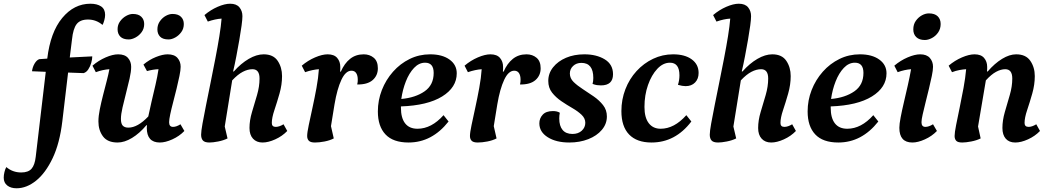

<svg xmlns="http://www.w3.org/2000/svg" viewBox="-142 -754 5649 1032"><path d="M-53 258Q-84 258 -103 243Q-122 228 -122 201Q-122 187 -118 170.5Q-114 154 -108 144Q-74 173 -28 173Q10 173 27.5 153Q45 133 50 89L104 -368L30 -371Q33 -394 44 -412.5Q55 -431 69 -436L112 -439Q129 -581 192.5 -657.5Q256 -734 344 -734Q380 -734 401.5 -719.5Q423 -705 423 -674Q423 -661 418.5 -644.5Q414 -628 409 -620Q375 -649 331 -649Q289 -649 270 -624.5Q251 -600 245 -542L233 -445L354 -451Q354 -436 348.5 -416.5Q343 -397 332.5 -381Q322 -365 307 -361L224 -364L193 -102Q179 16 141 96Q103 176 52 217Q1 258 -53 258Z M490 12Q436 12 411.5 -21Q387 -54 387 -101Q387 -130 394.5 -167Q402 -204 412 -243Q422 -282 431.5 -318.5Q441 -355 446 -382Q429 -381 410.5 -377Q392 -373 373 -366L355 -401Q388 -429 426 -445.5Q464 -462 493 -462Q529 -462 546 -442.5Q563 -423 563 -395Q563 -369 554.5 -331.5Q546 -294 535.5 -253.5Q525 -213 516.5 -176Q508 -139 508 -115Q508 -89 518 -78.5Q528 -68 548 -68Q598 -68 655 -128Q662 -163 672.5 -207.5Q683 -252 693.5 -297Q704 -342 710 -382Q681 -381 648 -372L629 -407Q660 -433 696 -447.5Q732 -462 759 -462Q795 -462 812 -442.5Q829 -423 829 -395Q829 -377 822.5 -345.5Q816 -314 807 -277Q798 -240 788.5 -204Q779 -168 773 -139.5Q767 -111 767 -97Q767 -72 788 -72Q806 -72 828 -86L849 -50Q822 -22 784.5 -5Q747 12 717 12Q647 12 647 -67Q647 -73 648 -81H645Q608 -37 567.5 -12.5Q527 12 490 12ZM764 -542Q733 -542 718.5 -557Q704 -572 704 -596Q704 -621 717.5 -640Q731 -659 749.5 -669Q768 -679 785 -679Q815 -679 830.5 -664Q846 -649 846 -625Q846 -600 832.5 -581.5Q819 -563 800 -552.5Q781 -542 764 -542ZM550 -542Q520 -542 505 -557Q490 -572 490 -597Q490 -621 503.5 -639.5Q517 -658 536 -668.5Q555 -679 572 -679Q602 -679 617.5 -664Q633 -649 633 -625Q633 -600 619.5 -581.5Q606 -563 586.5 -552.5Q567 -542 550 -542Z M984 12Q958 12 948.5 1Q939 -10 939 -30Q939 -48 946.5 -90Q954 -132 965.5 -189Q977 -246 990 -310.5Q1003 -375 1015.5 -439Q1028 -503 1037 -559Q1046 -615 1049 -654Q1032 -653 1013.5 -649Q995 -645 975 -638L957 -673Q990 -701 1028 -717.5Q1066 -734 1095 -734Q1129 -734 1145 -714.5Q1161 -695 1161 -667Q1161 -650 1156.5 -616.5Q1152 -583 1144.5 -540Q1137 -497 1128.5 -452.5Q1120 -408 1111 -370H1115Q1153 -413 1195 -437.5Q1237 -462 1275 -462Q1327 -462 1350.5 -427Q1374 -392 1374 -345Q1374 -299 1360.5 -251.5Q1347 -204 1333 -162.5Q1319 -121 1319 -93Q1319 -72 1340 -72Q1359 -72 1382 -86L1402 -50Q1375 -22 1337.5 -5Q1300 12 1269 12Q1237 12 1218 -8.5Q1199 -29 1199 -66Q1199 -107 1212.5 -152Q1226 -197 1239.5 -243Q1253 -289 1253 -332Q1253 -382 1215 -382Q1190 -382 1163 -368Q1136 -354 1106 -322L1066 -74L1081 -10Q1059 1 1030.5 6.5Q1002 12 984 12Z M1551 12Q1527 12 1518 2.5Q1509 -7 1509 -23Q1509 -41 1517.5 -81.5Q1526 -122 1537.5 -174.5Q1549 -227 1559 -281.5Q1569 -336 1572 -382Q1556 -381 1537 -377Q1518 -373 1498 -366L1480 -401Q1513 -429 1551.5 -445.5Q1590 -462 1619 -462Q1654 -462 1670.5 -442.5Q1687 -423 1687 -395Q1687 -389 1687 -382.5Q1687 -376 1686 -369H1690Q1709 -413 1739.5 -437.5Q1770 -462 1813 -462Q1845 -462 1867 -443.5Q1889 -425 1889 -387Q1889 -348 1861 -323.5Q1833 -299 1778 -300Q1780 -307 1780.5 -313.5Q1781 -320 1781 -326Q1781 -348 1772.5 -361Q1764 -374 1747 -374Q1716 -374 1693 -325Q1670 -276 1656 -193L1637 -76L1652 -10Q1631 1 1602.5 6.5Q1574 12 1551 12Z M2054 12Q1971 12 1930 -31.5Q1889 -75 1889 -155Q1889 -215 1910.5 -270Q1932 -325 1970.5 -368.5Q2009 -412 2060 -437Q2111 -462 2170 -462Q2235 -462 2274 -434Q2313 -406 2313 -360Q2313 -284 2234.5 -235.5Q2156 -187 2013 -182Q2013 -179 2013 -175Q2013 -120 2035.5 -91Q2058 -62 2102 -62Q2177 -62 2242 -135L2269 -101Q2180 12 2054 12ZM2143 -417Q2110 -417 2083.5 -389Q2057 -361 2039.5 -316.5Q2022 -272 2015 -222Q2091 -229 2140 -263Q2189 -297 2189 -362Q2189 -417 2143 -417Z M2426 12Q2402 12 2393 2.5Q2384 -7 2384 -23Q2384 -41 2392.5 -81.5Q2401 -122 2412.5 -174.5Q2424 -227 2434 -281.5Q2444 -336 2447 -382Q2431 -381 2412 -377Q2393 -373 2373 -366L2355 -401Q2388 -429 2426.5 -445.5Q2465 -462 2494 -462Q2529 -462 2545.5 -442.5Q2562 -423 2562 -395Q2562 -389 2562 -382.5Q2562 -376 2561 -369H2565Q2584 -413 2614.5 -437.5Q2645 -462 2688 -462Q2720 -462 2742 -443.5Q2764 -425 2764 -387Q2764 -348 2736 -323.5Q2708 -299 2653 -300Q2655 -307 2655.5 -313.5Q2656 -320 2656 -326Q2656 -348 2647.5 -361Q2639 -374 2622 -374Q2591 -374 2568 -325Q2545 -276 2531 -193L2512 -76L2527 -10Q2506 1 2477.5 6.5Q2449 12 2426 12Z M2918 12Q2847 12 2802 -16.5Q2757 -45 2757 -91Q2757 -118 2775 -137.5Q2793 -157 2830 -157Q2853 -157 2867 -148Q2864 -133 2864 -117Q2864 -77 2882 -55.5Q2900 -34 2935 -34Q2966 -34 2985 -51.5Q3004 -69 3004 -94Q3004 -118 2984 -137Q2964 -156 2934.5 -173Q2905 -190 2875.5 -210Q2846 -230 2825.5 -256Q2805 -282 2805 -319Q2805 -360 2831 -392.5Q2857 -425 2900.5 -443.5Q2944 -462 2999 -462Q3064 -462 3108.5 -435Q3153 -408 3153 -355Q3153 -295 3088 -295Q3077 -295 3066.5 -296.5Q3056 -298 3043 -303Q3045 -310 3046 -318Q3047 -326 3047 -335Q3047 -416 2983 -416Q2956 -416 2938.5 -399.5Q2921 -383 2921 -359Q2921 -333 2941 -313.5Q2961 -294 2990.5 -275Q3020 -256 3049.5 -235.5Q3079 -215 3099.5 -189Q3120 -163 3120 -128Q3120 -88 3093 -56Q3066 -24 3020 -6Q2974 12 2918 12Z M3360 12Q3281 12 3239.5 -31Q3198 -74 3198 -157Q3198 -219 3219.5 -274.5Q3241 -330 3279.5 -372Q3318 -414 3368.5 -438Q3419 -462 3476 -462Q3539 -462 3576 -435Q3613 -408 3613 -362Q3613 -330 3594 -310.5Q3575 -291 3543 -291Q3526 -291 3502 -298Q3510 -323 3510 -349Q3510 -417 3459 -417Q3422 -417 3391 -384Q3360 -351 3341 -297Q3322 -243 3322 -179Q3322 -122 3345 -92Q3368 -62 3409 -62Q3482 -62 3547 -135L3574 -101Q3488 12 3360 12Z M3718 12Q3692 12 3682.5 1Q3673 -10 3673 -30Q3673 -48 3680.5 -90Q3688 -132 3699.5 -189Q3711 -246 3724 -310.5Q3737 -375 3749.5 -439Q3762 -503 3771 -559Q3780 -615 3783 -654Q3766 -653 3747.5 -649Q3729 -645 3709 -638L3691 -673Q3724 -701 3762 -717.5Q3800 -734 3829 -734Q3863 -734 3879 -714.5Q3895 -695 3895 -667Q3895 -650 3890.5 -616.5Q3886 -583 3878.5 -540Q3871 -497 3862.5 -452.5Q3854 -408 3845 -370H3849Q3887 -413 3929 -437.5Q3971 -462 4009 -462Q4061 -462 4084.5 -427Q4108 -392 4108 -345Q4108 -299 4094.5 -251.5Q4081 -204 4067 -162.5Q4053 -121 4053 -93Q4053 -72 4074 -72Q4093 -72 4116 -86L4136 -50Q4109 -22 4071.5 -5Q4034 12 4003 12Q3971 12 3952 -8.5Q3933 -29 3933 -66Q3933 -107 3946.5 -152Q3960 -197 3973.5 -243Q3987 -289 3987 -332Q3987 -382 3949 -382Q3924 -382 3897 -368Q3870 -354 3840 -322L3800 -74L3815 -10Q3793 1 3764.5 6.5Q3736 12 3718 12Z M4364 12Q4281 12 4240 -31.5Q4199 -75 4199 -155Q4199 -215 4220.5 -270Q4242 -325 4280.5 -368.5Q4319 -412 4370 -437Q4421 -462 4480 -462Q4545 -462 4584 -434Q4623 -406 4623 -360Q4623 -284 4544.5 -235.5Q4466 -187 4323 -182Q4323 -179 4323 -175Q4323 -120 4345.5 -91Q4368 -62 4412 -62Q4487 -62 4552 -135L4579 -101Q4490 12 4364 12ZM4453 -417Q4420 -417 4393.5 -389Q4367 -361 4349.5 -316.5Q4332 -272 4325 -222Q4401 -229 4450 -263Q4499 -297 4499 -362Q4499 -417 4453 -417Z M4762 12Q4692 12 4692 -67Q4692 -87 4699 -123.5Q4706 -160 4716.5 -204.5Q4727 -249 4737.5 -295.5Q4748 -342 4755 -382Q4739 -381 4720.5 -377Q4702 -373 4683 -366L4665 -401Q4698 -429 4736.5 -445.5Q4775 -462 4804 -462Q4839 -462 4856 -442.5Q4873 -423 4873 -395Q4873 -377 4866.5 -345.5Q4860 -314 4851 -277Q4842 -240 4833 -204Q4824 -168 4817.5 -139.5Q4811 -111 4811 -97Q4811 -72 4832 -72Q4850 -72 4873 -86L4894 -50Q4867 -22 4829.5 -5Q4792 12 4762 12ZM4829 -539Q4799 -539 4783 -554.5Q4767 -570 4767 -596Q4767 -623 4780.5 -642Q4794 -661 4813 -671.5Q4832 -682 4851 -682Q4882 -682 4898 -666.5Q4914 -651 4914 -625Q4914 -599 4900.5 -579.5Q4887 -560 4867 -549.5Q4847 -539 4829 -539Z M5030 12Q5006 12 4997.5 2.5Q4989 -7 4989 -23Q4989 -41 4997 -81.5Q5005 -122 5016 -174.5Q5027 -227 5037 -281.5Q5047 -336 5051 -382Q5034 -381 5015 -377.5Q4996 -374 4975 -366L4957 -401Q4990 -429 5028.5 -445.5Q5067 -462 5096 -462Q5131 -462 5147.5 -442.5Q5164 -423 5164 -395Q5164 -389 5164 -383Q5164 -377 5163 -370H5167Q5204 -413 5244 -437.5Q5284 -462 5320 -462Q5372 -462 5396 -427Q5420 -392 5420 -345Q5420 -299 5406.5 -251.5Q5393 -204 5379 -162.5Q5365 -121 5365 -93Q5365 -72 5387 -72Q5405 -72 5428 -86L5448 -50Q5421 -22 5383.5 -5Q5346 12 5315 12Q5282 12 5264 -8.5Q5246 -29 5246 -66Q5246 -107 5259 -152Q5272 -197 5285.5 -243Q5299 -289 5299 -332Q5299 -382 5261 -382Q5238 -382 5212 -368Q5186 -354 5157 -322L5115 -74L5129 -10Q5107 1 5078 6.5Q5049 12 5030 12Z"/></svg>

Font: Petrona
Style: Bold Italic
Weight: 700
Italic angle: -9°
Designer: Ringo R. Seeber
Foundry: Ringo R. Seeber
Version: Version 2.001; ttfautohint (v1.8.3)